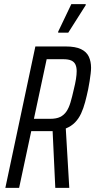

<svg xmlns="http://www.w3.org/2000/svg" viewBox="-20 -914 463 934"><path d="M6 0 152 -688H299Q347 -688 374 -675Q401 -662 412 -638.5Q423 -615 423 -584Q423 -573 421 -556Q419 -539 416 -519.5Q413 -500 409 -480Q402 -447 394 -417Q386 -387 374.5 -362Q363 -337 345 -318.5Q327 -300 300 -289L317 0H249L236 -276Q233 -276 228 -276Q223 -276 218 -276H132L73 0ZM145 -336H224Q254 -336 272.5 -345Q291 -354 303 -371.5Q315 -389 323 -416Q331 -443 339 -479Q346 -507 349.5 -529Q353 -551 353 -568Q353 -587 347 -600Q341 -613 327 -619.5Q313 -626 287 -626H207ZM263 -755V-760L327 -894H397V-889L312 -755Z"/></svg>

Font: Saira ExtraCondensed
Style: Italic
Weight: 400
Width: 2
Italic angle: -12°
Designer: Hector Gatti with collaboration of the Omnibus-Type team
Foundry: Omnibus-Type
Version: Version 1.101